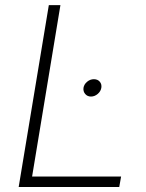

<svg xmlns="http://www.w3.org/2000/svg" viewBox="-20 -748 585 768"><path d="M54.7 0 175.3 -727.5H221.7L108.4 -42H464.4L457 0ZM343.8 -361.8Q329.6 -361.8 320.8 -372.1Q312 -382.3 314 -397Q316.4 -411.1 328.6 -421.1Q340.8 -431.2 355.5 -431.2Q370.6 -431.2 379.2 -421.1Q387.7 -411.1 385.3 -396.5Q382.8 -382.3 370.6 -372.1Q358.4 -361.8 343.8 -361.8Z"/></svg>

Font: Inter 16pt ExtraLight
Style: Italic
Weight: 250
Italic angle: -9.3988°
Version: Version 4.001;git-66647c0bb